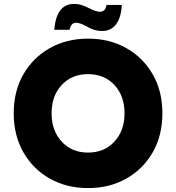

<svg xmlns="http://www.w3.org/2000/svg" viewBox="-20 -945 899 979"><path d="M429 -167Q512 -167 563.5 -223Q615 -279 615 -367Q615 -456 563.5 -511.5Q512 -567 429 -567Q346 -567 294.5 -511.5Q243 -456 243 -367Q243 -279 294.5 -223Q346 -167 429 -167ZM429 14Q320 14 234.5 -34Q149 -82 99.5 -168Q50 -254 50 -367Q50 -481 99.5 -566.5Q149 -652 234.5 -700Q320 -748 429 -748Q538 -748 623.5 -700Q709 -652 758.5 -566.5Q808 -481 808 -367Q808 -254 758.5 -168Q709 -82 623.5 -34Q538 14 429 14ZM501 -787Q459 -787 419 -812Q386 -829 369 -829Q341 -829 335 -793H257Q267 -925 358 -925Q379 -925 397 -919Q415 -913 439 -901Q472 -885 489 -885Q518 -885 523 -920H601Q598 -856 572 -821.5Q546 -787 501 -787Z"/></svg>

Font: YamahaIndonesia935. App XBold
Style: Regular
Weight: 800
Designer: Dalton Maag Ltd
Foundry: Dalton Maag Ltd
Version: Version 1.002; January 01, 2024; Regular/Italic